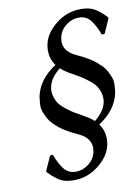

<svg xmlns="http://www.w3.org/2000/svg" viewBox="-91 -719 694 952"><g transform="rotate(-10 255.5 -243.0)"><path d="M230 -387.2Q181.2 -347.2 171.9 -305.2Q166.5 -280.8 172.9 -258.1Q179.2 -235.4 189.7 -220Q200.2 -204.6 222.7 -187Q245.1 -169.4 259.5 -160.6Q273.9 -151.9 301.3 -136.7Q314 -129.4 319.8 -126Q340.8 -113.8 356.4 -99.1Q405.3 -139.2 414.6 -181.2Q419.9 -205.6 413.6 -228.3Q407.2 -251 396.7 -266.4Q386.2 -281.7 363.5 -299.3Q340.8 -316.9 326.4 -325.7Q312 -334.5 285.2 -349.6Q272.5 -356.9 266.6 -359.9Q245.6 -372.6 230 -387.2ZM211.9 -407.2Q177.7 -453.6 190.9 -516.1Q202.1 -569.3 257.6 -613.8Q313 -658.2 383.8 -658.2Q408.2 -658.2 428.2 -652.6Q448.2 -647 465.6 -634Q482.9 -621.1 489 -615.5Q495.1 -609.9 509.3 -595.2L511.2 -589.8L479 -517.1L464.4 -515.1Q446.8 -563 425 -590.6Q403.3 -618.2 366.2 -618.2Q330.6 -618.2 301 -595Q271.5 -571.8 263.7 -536.1Q249.5 -470.2 322.8 -437Q338.4 -430.2 351.8 -423.3Q365.2 -416.5 382.3 -406.2Q399.4 -396 411.9 -385.7Q424.3 -375.5 438.7 -361.6Q453.1 -347.7 460.9 -333.3Q468.8 -318.8 476.3 -300.3Q483.9 -281.7 483.2 -262.2Q482.4 -242.7 479.5 -219.2Q461.4 -134.8 374.5 -78.6Q408.7 -32.2 395.5 29.8Q384.3 83 328.9 127.4Q273.4 171.9 202.6 171.9Q178.2 171.9 158.2 166.5Q138.2 161.1 120.8 148.2Q103.5 135.3 97.4 129.6Q91.3 124 76.7 108.9L74.7 104L107.4 30.8L121.6 28.8Q139.2 76.7 161.1 104.2Q183.1 131.8 219.7 131.8Q255.4 131.8 285.2 108.6Q314.9 85.4 322.3 49.8Q336.4 -16.1 263.2 -48.8Q247.6 -55.7 234.4 -62.7Q221.2 -69.8 204.1 -79.8Q187 -89.8 174.3 -100.1Q161.6 -110.4 147.5 -124.3Q133.3 -138.2 125.5 -152.6Q117.7 -167 109.9 -185.5Q102.1 -204.1 102.8 -223.6Q103.5 -243.2 106.9 -267.1Q125 -351.1 211.9 -407.2Z"/></g></svg>

Font: Linux Biolinum O
Style: Italic
Weight: 400
Italic angle: -12°
Designer: Philipp H. Poll
Foundry: Philipp H. Poll
Version: Version 1.1.3